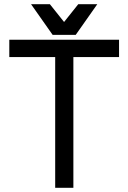

<svg xmlns="http://www.w3.org/2000/svg" viewBox="-20 -888 607 908"><path d="M241 0V-700H327V0ZM24 -618V-700H543V-618ZM127 -868H216L283 -784L350 -868H440L338 -723H229Z"/></svg>

Font: Fustat Medium
Style: Regular
Weight: 500
Designer: Mohamed Gaber, Khaled Hosny, Laura Garcia Mut
Foundry: Kief Type Foundry, Alif Type Foundry, Hard Type Foundry
Version: Version 1.007